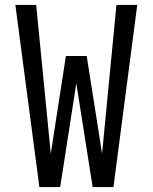

<svg xmlns="http://www.w3.org/2000/svg" viewBox="-20 -755 616 775"><path d="M139 0H223L288 -419L354 0H438L534 -735H450L392 -135L330 -529H246L185 -135L126 -735H42Z"/></svg>

Font: Iosevka SS01 Extended
Style: Regular
Weight: 400
Width: 7
Monospace: yes
Designer: Belleve Invis
Foundry: Belleve Invis
Version: Version 3.4.7; ttfautohint (v1.8.3)